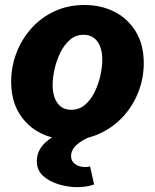

<svg xmlns="http://www.w3.org/2000/svg" viewBox="-20 -561 637 789"><path d="M268.6 13.2Q200.2 13.2 145.3 -14.9Q90.3 -43 58.1 -96.4Q25.9 -149.9 25.9 -225.6Q25.9 -286.6 47.4 -343Q68.8 -399.4 108.6 -444.1Q148.4 -488.8 203.9 -514.6Q259.3 -540.5 327.1 -540.5Q395.5 -540.5 450.7 -512.5Q505.9 -484.4 538.3 -430.7Q570.8 -377 570.8 -301.3Q570.8 -239.7 548.8 -183.3Q526.9 -127 486.6 -82.8Q446.3 -38.6 390.9 -12.7Q335.4 13.2 268.6 13.2ZM272.9 -109.9Q306.2 -109.9 330.3 -131.1Q354.5 -152.3 369.9 -184.8Q385.3 -217.3 392.8 -252.4Q400.4 -287.6 400.4 -315.4Q400.4 -362.3 380.4 -390.1Q360.4 -418 323.7 -418Q290.5 -418 266.6 -396.7Q242.7 -375.5 227.1 -343Q211.4 -310.5 203.9 -275.4Q196.3 -240.2 196.3 -211.9Q196.3 -165 216.1 -137.5Q235.8 -109.9 272.9 -109.9ZM297.4 208Q260.3 208 221.9 196.8Q183.6 185.5 157.5 162.1Q131.3 138.7 131.3 101.1Q131.3 56.2 168 23.2Q204.6 -9.8 271.5 -29.3L293 -26.4L291 0H353.5Q320.8 12.2 296.4 33Q272 53.7 272 80.6Q272 101.1 288.8 113.3Q305.7 125.5 330.6 125.5Q341.3 125.5 350.1 123L366.7 196.8Q336.9 208 297.4 208Z"/></svg>

Font: Schibsted Grotesk ExtraBold
Style: Italic
Weight: 800
Italic angle: -12°
Designer: Bakken & Baeck AS, Henrik Kongsvoll
Foundry: Schibsted ASA
Version: Version 1.100; ttfautohint (v1.8.4.7-5d5b);gftools[0.9.25]